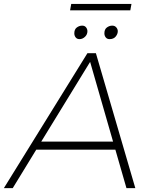

<svg xmlns="http://www.w3.org/2000/svg" viewBox="-64 -976 783 996"><path d="M612 -922.5H299.5L305.5 -955.5H618ZM348.5 -773Q335.5 -773 328.5 -782Q321.5 -791 321.5 -803Q321.5 -824 334.5 -833.5Q347.5 -843 362.5 -843Q375.5 -843 382.5 -834Q389.5 -825 389.5 -814Q389.5 -797 376.8 -785Q364 -773 348.5 -773ZM504.5 -773Q491.5 -773 484.5 -782Q477.5 -791 477.5 -803Q477.5 -824 490.5 -833.5Q503.5 -843 518.5 -843Q531.5 -843 539.2 -834Q547 -825 547 -814Q547 -799.5 536 -786.2Q525 -773 504.5 -773ZM638 0H592L534.5 -199.5H124L2 0H-44L389.5 -700H433.5ZM522.5 -241.5 403.5 -655 150 -241.5Z"/></svg>

Font: Argentum Sans ExtraLight
Style: Italic
Weight: 200
Italic angle: -11°
Designer: Julieta Ulanovsky (font), Cristiano Sobral (main changes and remaster)
Foundry: Julieta Ulanovsky (font), Cristiano Sobral (main changes and remaster)
Version: Version 2.007;June 15, 2022;FontCreator 14.0.0.2814 64-bit; 